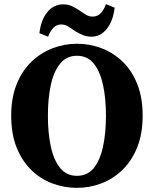

<svg xmlns="http://www.w3.org/2000/svg" viewBox="-20 -887 742 926"><path d="M351 19Q289 19 232 -2.5Q175 -24 130.5 -67.5Q86 -111 60 -176Q34 -241 34 -329Q34 -415 60 -480Q86 -545 131 -588.5Q176 -632 233 -654Q290 -676 351 -676Q413 -676 469.5 -654.5Q526 -633 571 -590Q616 -547 642 -481.5Q668 -416 668 -329Q668 -242 642 -177Q616 -112 571.5 -68.5Q527 -25 470 -3Q413 19 351 19ZM351 -39Q402 -39 432.5 -77Q463 -115 477 -180.5Q491 -246 491 -329Q491 -412 477 -477Q463 -542 432.5 -580Q402 -618 351 -618Q301 -618 270 -580Q239 -542 225 -477Q211 -412 211 -329Q211 -246 225 -180.5Q239 -115 270 -77Q301 -39 351 -39ZM170 -727Q178 -793 209 -829.5Q240 -866 284 -866Q308 -866 326.5 -857.5Q345 -849 361 -838Q376 -828 392 -817.5Q408 -807 427 -807Q450 -807 465.5 -823Q481 -839 491 -867L533 -850Q525 -784 494.5 -747Q464 -710 421 -710Q399 -710 379.5 -718Q360 -726 344 -736Q327 -747 311 -758Q295 -769 275 -769Q253 -769 237.5 -753Q222 -737 212 -710Z"/></svg>

Font: Source Serif Pro
Style: Bold
Weight: 700
Designer: Frank Grießhammer
Foundry: Adobe Systems Incorporated
Version: Version 3.001;hotconv 1.0.111;makeotfexe 2.5.65597